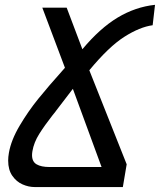

<svg xmlns="http://www.w3.org/2000/svg" viewBox="-20 -756 646 776"><path d="M13 -107Q13 -121.5 16 -138.5Q25 -190 59.5 -248.2Q94 -306.5 134.8 -356.8Q175.5 -407 231 -469L242.5 -482L151 -725H249.5L313 -557Q383.5 -641.5 455.2 -684.8Q527 -728 606.5 -736.5L597 -654Q545 -647 482.5 -607.2Q420 -567.5 341 -472L492 -92L476.5 0H120Q95.5 0 71 -10.8Q46.5 -21.5 29.8 -45.5Q13 -69.5 13 -107ZM109.5 -129Q109.5 -102.5 128 -91.8Q146.5 -81 180 -81H390.5L274.5 -397L207.5 -309.5Q205.5 -306.5 202 -302Q198.5 -297.5 193 -291Q160.5 -249.5 138.8 -215Q117 -180.5 111 -145Q109.5 -136 109.5 -129Z"/></svg>

Font: JuliaMono Italic
Style: Regular
Weight: 400
Italic angle: -9°
Monospace: yes
Designer: cormullion
Foundry: corm
Version: Version 0.049; ttfautohint (v1.8.4)